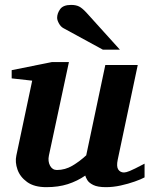

<svg xmlns="http://www.w3.org/2000/svg" viewBox="-20 -754 614 786"><path d="M571.8 -27.8Q558.6 -20.5 532 -11Q505.4 -1.5 474.1 5.4Q442.9 12.2 414.1 12.2Q379.9 12.2 362.1 3.4Q344.2 -5.4 337.4 -16.8Q330.6 -28.3 329.1 -35.2Q296.4 -12.7 257.6 -0.2Q218.8 12.2 169.9 12.2Q120.1 12.2 91.1 -8.8Q62 -29.8 51.5 -60.1Q41 -90.3 46.9 -117.2L111.8 -423.8L27.8 -433.1V-466.8L192.9 -500H262.2L180.2 -117.2Q175.3 -93.8 184.8 -75.9Q194.3 -58.1 212.9 -58.1Q246.6 -58.1 276.4 -75.7Q306.2 -93.3 333 -118.2L411.1 -487.8H543.9L461.9 -100.1Q456.1 -72.3 464.1 -60.1Q472.2 -47.9 487.8 -47.9Q495.6 -47.9 511 -54Q526.4 -60.1 571.8 -84ZM470.7 -550.8H400.9L238.8 -639.2Q228.5 -645 221.2 -658.2Q213.9 -671.4 213.9 -681.2Q213.9 -699.2 226.3 -716.6Q238.8 -733.9 271 -733.9Q291 -733.9 304 -727.3Q316.9 -720.7 334 -702.1Z"/></svg>

Font: Charis
Style: Bold Italic
Weight: 700
Italic angle: -11°
Designer: Walt Agee, Miriam Martin, Annie Olsen, Victor Gaultney, Lorna Priest, Alan Ward, Bob Hallissy, Martin Hosken, Sharon Cor
Foundry: SIL Global
Version: Version 7.000